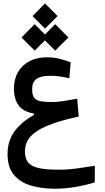

<svg xmlns="http://www.w3.org/2000/svg" viewBox="-20 -810 626 1143"><path d="M306.6 313.5Q226.1 313.5 162.6 294.2Q99.1 274.9 62 230Q24.9 185.1 24.9 106.9Q24.9 21.5 75 -39.1Q125 -99.6 206.5 -138.2L208 -115.7L181.6 -120.1V-134.3Q118.2 -144.5 90.6 -183.1Q63 -221.7 63 -282.2Q63 -338.4 86.9 -380.1Q110.8 -421.9 155 -445.3Q199.2 -468.8 258.3 -468.8Q299.8 -468.8 333.5 -460.4Q367.2 -452.1 400.9 -439L392.6 -344.2Q362.8 -351.1 335.7 -355Q308.6 -358.9 279.8 -358.9Q224.1 -358.9 197.8 -340.6Q171.4 -322.3 171.4 -278.8Q171.4 -244.1 183.8 -227.8Q196.3 -211.4 223.1 -207Q250 -202.6 291.5 -202.6Q318.4 -202.6 353.8 -208Q389.2 -213.4 439.5 -222.2L448.7 -116.2Q346.7 -94.2 283.4 -70.1Q220.2 -45.9 186.5 -19.8Q152.8 6.3 140.6 33.9Q128.4 61.5 128.4 90.8Q128.4 131.3 146.2 155.3Q164.1 179.2 207.3 189.7Q250.5 200.2 326.2 200.2Q384.8 200.2 440.4 192.4Q496.1 184.6 544.9 176.8L543.9 275.4Q497.6 291 433.1 302.2Q368.7 313.5 306.6 313.5ZM248 -639.6 173.3 -714.4 248 -789.6 322.8 -714.4ZM308.6 -508.8 230 -586.9 308.6 -666 387.2 -586.9ZM186.5 -508.8 107.9 -586.9 186.5 -666 265.1 -586.9Z"/></svg>

Font: Cascadia Code Medium
Style: Regular
Weight: 500
Monospace: yes
Designer: Aaron Bell
Foundry: Saja Typeworks
Version: Version 2407.024